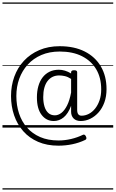

<svg xmlns="http://www.w3.org/2000/svg" viewBox="-20 -1030 934 1550"><path d="M278 -244Q278 -293 289.5 -334Q301 -375 323.5 -404.5Q346 -434 379 -450.5Q412 -467 455 -467Q480 -467 504.5 -459.5Q529 -452 554 -437V-448Q555 -456 561 -459.5Q567 -463 579 -463Q591 -463 597 -459Q603 -455 603 -447V-144Q603 -119 612 -107.5Q621 -96 638 -96Q668 -96 696.5 -110.5Q725 -125 747.5 -153Q770 -181 783.5 -220Q797 -259 797 -308Q797 -403 756.5 -471Q716 -539 641.5 -576.5Q567 -614 462 -614Q379 -614 314 -586Q249 -558 204 -508.5Q159 -459 135.5 -394.5Q112 -330 112 -255Q112 -180 133.5 -114.5Q155 -49 198 0Q241 49 304.5 76.5Q368 104 452 104Q503 104 554 92Q605 80 650 58Q665 52 674 72Q684 93 667 100Q619 123 564 134.5Q509 146 452 146Q359 146 287.5 115Q216 84 167.5 29Q119 -26 94 -99Q69 -172 69 -255Q69 -338 95.5 -411Q122 -484 173 -539Q224 -594 297 -625.5Q370 -657 462 -657Q579 -657 663.5 -614.5Q748 -572 794 -494Q840 -416 840 -310Q840 -252 823 -204.5Q806 -157 776.5 -123.5Q747 -90 709.5 -71.5Q672 -53 632 -53Q595 -53 574.5 -73.5Q554 -94 554 -128Q554 -140 554 -152Q554 -164 554 -176Q530 -112 494 -82.5Q458 -53 414 -53Q354 -53 316 -102.5Q278 -152 278 -244ZM329 -246Q329 -204 339 -170.5Q349 -137 370 -118Q391 -99 423 -99Q450 -99 475.5 -118.5Q501 -138 521.5 -178.5Q542 -219 554 -283V-393Q528 -410 503.5 -415.5Q479 -421 458 -421Q428 -421 404.5 -409.5Q381 -398 364 -376Q347 -354 338 -321.5Q329 -289 329 -246ZM0 490H894V500H0ZM0 -20H894V0H0ZM0 -505H894V-500H0ZM0 -1010H894V-1000H0Z"/></svg>

Font: Playwrite PE Guides
Style: Regular
Weight: 400
Designer: Veronika Burian, José Scaglione
Foundry: TypeTogether
Version: Version 1.003